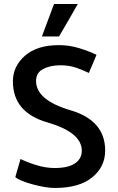

<svg xmlns="http://www.w3.org/2000/svg" viewBox="-20 -920 587 953"><path d="M248 -900H366Q343 -860 320 -819.5Q297 -779 273 -739H188ZM82 -131Q111 -116 158.5 -101Q206 -86 251 -86Q318 -86 352 -109Q386 -132 386 -172Q386 -263 215 -312.5Q44 -362 44 -516Q44 -591 104 -643.5Q164 -696 273 -696Q324 -696 373 -681Q422 -666 459 -648Q450 -625 440 -602.5Q430 -580 421 -558Q394 -571 359 -583.5Q324 -596 280 -596Q229 -596 194 -577.5Q159 -559 159 -518Q159 -423 330.5 -372.5Q502 -322 502 -173Q502 -92 437.5 -39.5Q373 13 252 13Q209 13 143.5 -4.5Q78 -22 56 -41Z"/></svg>

Font: Palanquin SemiBold
Style: Regular
Weight: 600
Designer: Pria Ravichandran
Version: Version 1.0.4